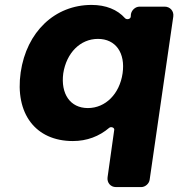

<svg xmlns="http://www.w3.org/2000/svg" viewBox="-20 -566 726 780"><path d="M649 -539H547C530 -539 515 -525 512 -509L511 -497C509 -488 495 -485 488 -492C457 -527 410 -546 352 -546C203 -546 88 -437 64 -272C40 -105 124 7 276 7C333 7 383 -12 424 -47C432 -53 446 -47 444 -38L417 154C414 176 429 194 451 194H554C570 194 586 180 588 164L684 -499C687 -521 671 -539 649 -539ZM337 -127C265 -127 226 -185 237 -268C250 -351 306 -408 378 -408C450 -408 490 -351 478 -268C466 -185 409 -127 337 -127Z"/></svg>

Font: Trueno
Style: RoundBdIt
Weight: 700
Designer: Julieta Ulanovsky, Jasper
Foundry: Julieta Ulanovsky, Cannot Into Space Fonts
Version: Version 3.001